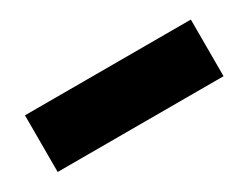

<svg xmlns="http://www.w3.org/2000/svg" viewBox="-31 -85 532 411"><g transform="rotate(-30 235.0 120.0)"><path d="M30 190V50H440V190Z"/></g></svg>

Font: Russo One
Style: Regular
Weight: 400
Designer: Jovanny lemonad
Foundry: Jovanny Lemonad
Version: Version 1.001